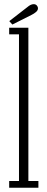

<svg xmlns="http://www.w3.org/2000/svg" viewBox="-20 -880 222 900"><path d="M23 0V-31.5H69V-719H23V-750H113V-31.5H160V0ZM38 -765 23.5 -781 108 -846.5Q124 -860.5 138 -860.5Q150 -860.5 155.5 -850Q158 -846 158 -841Q158 -831.5 148.5 -823.5Q139 -815.5 127.5 -810Z"/></svg>

Font: Imbue 10pt ExtraLight
Style: Regular
Weight: 200
Designer: Tyler Finck
Foundry: Etcetera Type Company
Version: Version 1.102; ttfautohint (v1.8.3)